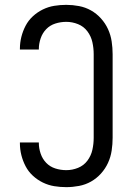

<svg xmlns="http://www.w3.org/2000/svg" viewBox="-20 -763 540 791"><path d="M253 8Q228 8 203.5 4Q179 0 156.5 -11Q134 -22 115.5 -39Q97 -56 85.5 -78Q74 -100 68 -124Q62 -148 62 -173V-176H140V-174Q140 -152 147.5 -130Q155 -108 170.5 -92Q186 -76 208 -69Q230 -62 253 -62Q278 -62 301.5 -71.5Q325 -81 340 -101Q355 -121 360.5 -145.5Q366 -170 366 -195V-540Q366 -565 360.5 -589.5Q355 -614 340 -634Q325 -654 301.5 -663.5Q278 -673 253 -673Q230 -673 208 -666Q186 -659 170.5 -643Q155 -627 147.5 -605Q140 -583 140 -561V-559H62V-562Q62 -587 68 -611Q74 -635 85.5 -657Q97 -679 115.5 -696Q134 -713 156.5 -724Q179 -735 203.5 -739Q228 -743 253 -743Q279 -743 305.5 -738Q332 -733 355 -720Q378 -707 396 -687Q414 -667 425 -643Q436 -619 440 -592.5Q444 -566 444 -540V-195Q444 -169 440 -142.5Q436 -116 425 -92Q414 -68 396 -48Q378 -28 355 -15Q332 -2 305.5 3Q279 8 253 8Z"/></svg>

Font: Iosevka SS18
Style: Regular
Weight: 400
Monospace: yes
Designer: Belleve Invis
Foundry: Belleve Invis
Version: Version 25.1.1; ttfautohint (v1.8.4)